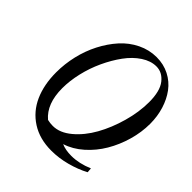

<svg xmlns="http://www.w3.org/2000/svg" viewBox="-203 -813 1021 1021"><g transform="rotate(45 308.0 -302.0)"><path d="M344.2 71.8Q256.8 71.8 193.8 31.5Q130.9 -8.8 99.6 -78.9Q68.4 -148.9 68.4 -241.2Q68.4 -304.2 83 -366.9Q97.7 -429.7 126.2 -485.1Q154.8 -540.5 193.4 -583.5Q231.9 -626.5 283 -651.4Q334 -676.3 389.6 -676.3Q442.4 -676.3 485.6 -654.1Q528.8 -631.8 556.9 -594Q585 -556.2 600.3 -506.6Q615.7 -457 615.7 -400.9Q615.7 -337.9 597.2 -273.2Q578.6 -208.5 546.1 -153.6Q513.7 -98.6 466.3 -56.6Q418.9 -14.6 364.7 2.4Q395 16.1 439.5 16.1Q497.6 16.1 560.5 -10.7L562.5 16.1Q516.1 41 458.7 56.4Q401.4 71.8 344.2 71.8ZM150.9 -204.6Q150.9 -87.4 216.8 -31.7Q235.8 -26.9 257.3 -26.9Q309.6 -26.9 360.6 -69.6Q411.6 -112.3 448.2 -177.7Q484.9 -243.2 507.6 -323.7Q530.3 -404.3 530.3 -478.5Q530.3 -561.5 499 -601.1Q467.8 -640.6 423.3 -640.6Q381.8 -640.6 340.1 -613.3Q298.3 -585.9 264.9 -540Q231.4 -494.1 205.3 -437.7Q179.2 -381.3 165 -320.3Q150.9 -259.3 150.9 -204.6Z"/></g></svg>

Font: Elstob Medium
Style: Italic
Weight: 500
Italic angle: -20°
Designer: Peter S. Baker
Version: Version 1.015